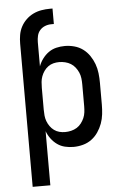

<svg xmlns="http://www.w3.org/2000/svg" viewBox="-63 -796 675 1050"><g transform="rotate(-5 275.0 -271.0)"><path d="M73 210V-576Q73 -600 77 -623.5Q81 -647 92 -668Q103 -689 120.5 -706Q138 -723 159.5 -733.5Q181 -744 204.5 -748Q228 -752 252 -752H266V-667H252Q234 -667 217.5 -660.5Q201 -654 189.5 -641Q178 -628 174 -610.5Q170 -593 170 -576V-443Q178 -465 192.5 -484.5Q207 -504 226 -517.5Q245 -531 268 -536.5Q291 -542 315 -542Q341 -542 367 -535Q393 -528 414 -512.5Q435 -497 450 -475Q465 -453 474 -428.5Q483 -404 486 -377.5Q489 -351 489 -325V-205Q489 -179 486 -152.5Q483 -126 474 -101.5Q465 -77 450 -55Q435 -33 414 -17.5Q393 -2 367 5Q341 12 315 12Q291 12 268 6.5Q245 1 226 -12.5Q207 -26 192.5 -45.5Q178 -65 170 -87V210ZM276 -73Q293 -73 309.5 -77Q326 -81 340 -89.5Q354 -98 364.5 -111.5Q375 -125 381.5 -140Q388 -155 390 -171.5Q392 -188 392 -205V-325Q392 -342 390 -358.5Q388 -375 381.5 -390Q375 -405 364.5 -418.5Q354 -432 340 -440.5Q326 -449 309.5 -453Q293 -457 276 -457Q260 -457 244.5 -453Q229 -449 216 -439.5Q203 -430 193.5 -416.5Q184 -403 178.5 -388Q173 -373 171.5 -357Q170 -341 170 -325V-205Q170 -189 171.5 -173Q173 -157 178.5 -142Q184 -127 193.5 -113.5Q203 -100 216 -90.5Q229 -81 244.5 -77Q260 -73 276 -73Z"/></g></svg>

Font: Lode Dark
Style: Bold
Weight: 700
Monospace: yes
Designer: Belleve Invis
Foundry: Belleve Invis
Version: Version 29.2.0; ttfautohint (v1.8.3)